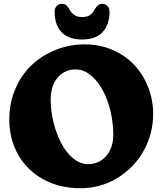

<svg xmlns="http://www.w3.org/2000/svg" viewBox="-20 -954 846 999"><path d="M407.2 -748.5Q335.9 -748.5 300 -786.9Q264.2 -825.2 264.2 -891.6Q264.2 -911.1 274.9 -922.6Q285.6 -934.1 303.2 -934.1Q316.4 -934.1 324.2 -927.5Q332 -920.9 339.8 -907.2Q361.3 -865.2 407.2 -865.2Q433.1 -865.2 448 -875.5Q462.9 -885.7 474.1 -907.2Q489.3 -934.1 511.2 -934.1Q528.3 -934.1 539.1 -922.6Q549.8 -911.1 549.8 -891.6Q549.8 -825.2 513.9 -786.9Q478 -748.5 407.2 -748.5ZM28.3 -333Q28.3 -417 59.3 -490.2Q90.3 -563.5 143.6 -614.3Q196.8 -665 268.8 -694.1Q340.8 -723.1 421.4 -723.1Q499 -723.1 565.9 -694.1Q632.8 -665 678.7 -616Q724.6 -566.9 750.7 -500.7Q776.9 -434.6 776.9 -361.3Q776.9 -257.8 727.1 -168.9Q677.2 -80.1 589.8 -27.3Q502.4 25.4 398.4 25.4Q290 25.4 205.3 -21Q120.6 -67.4 74.5 -148.9Q28.3 -230.5 28.3 -333ZM437 -100.1Q496.6 -100.1 533 -142.8Q569.3 -185.5 569.3 -251.5Q569.3 -336.4 543.9 -414.8Q518.6 -493.2 472.9 -543Q427.2 -592.8 373.5 -592.8Q317.4 -592.8 280.5 -550.8Q243.7 -508.8 243.7 -435.1Q243.7 -376 258.8 -315.9Q273.9 -255.9 299.1 -208Q324.2 -160.2 360.8 -130.1Q397.5 -100.1 437 -100.1Z"/></svg>

Font: Cooper* ExtraBold
Style: Regular
Weight: 800
Designer: Owen Earl
Foundry: indestructible type*
Version: Version 0.001